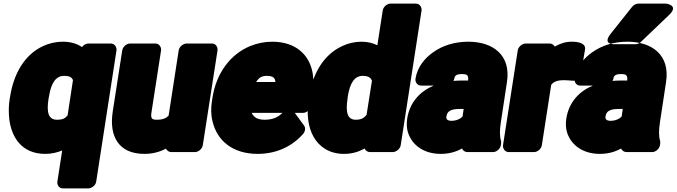

<svg xmlns="http://www.w3.org/2000/svg" viewBox="-20 -808 3764 1068"><path d="M326 29 299 203C297 219 307 240 330 240H471C487 240 511 226 515 203L628 -528C630 -544 619 -566 596 -566H472C460 -566 445 -559 436 -546C409 -565 373 -576 329 -576C290 -576 252 -567 218 -551C114 -502 55 -394 36 -269L34 -259C27 -217 28 -179 32 -142C45 -45 100 48 232 48C266 48 296 41 326 29ZM336 -386C368 -386 378 -378 386 -363L356 -166C343 -150 329 -142 297 -142C252 -142 237 -178 250 -259L252 -269C264 -348 292 -386 336 -386Z M853 -142C824 -142 817 -148 823 -186L876 -528C878 -544 867 -566 844 -566H703C687 -566 664 -551 660 -528L607 -187C586 -51 639 48 783 48C828 48 866 38 903 19C907 28 919 38 933 38H1065C1081 38 1104 23 1108 0L1190 -528C1192 -544 1182 -566 1159 -566H1018C1002 -566 978 -551 974 -528L918 -165C906 -152 888 -142 853 -142Z M1380 -180H1551C1527 -156 1498 -142 1452 -142C1412 -142 1391 -156 1380 -180ZM1620 -180H1666C1682 -180 1705 -195 1709 -218L1718 -278C1725 -320 1725 -360 1720 -396C1704 -501 1627 -576 1494 -576C1451 -576 1410 -567 1372 -552C1261 -506 1183 -401 1162 -265L1159 -246C1153 -207 1153 -169 1162 -134C1186 -28 1272 48 1413 48C1522 48 1608 3 1666 -63C1678 -77 1681 -97 1671 -110ZM1512 -352H1405C1419 -375 1435 -386 1464 -386C1499 -386 1510 -375 1512 -352Z M2008 18C2013 29 2024 38 2038 38H2165C2181 38 2205 23 2209 0L2325 -750C2327 -766 2316 -788 2293 -788H2152C2136 -788 2113 -773 2109 -750L2079 -556C2056 -568 2026 -576 1991 -576C1953 -576 1915 -567 1882 -551C1777 -502 1718 -394 1698 -268L1697 -258C1684 -173 1694 -98 1726 -44C1756 7 1810 48 1894 48C1937 48 1975 37 2008 18ZM2049 -359 2019 -169C2005 -152 1990 -142 1959 -142C1915 -142 1901 -178 1913 -258L1914 -268C1926 -348 1953 -386 1998 -386C2029 -386 2042 -376 2049 -359Z M2502 -358C2504 -362 2506 -366 2507 -370C2509 -386 2517 -396 2549 -396C2581 -396 2586 -388 2584 -360H2559C2540 -360 2520 -360 2502 -358ZM2585 -576C2509 -576 2442 -555 2389 -517C2346 -487 2302 -438 2291 -370C2289 -354 2299 -332 2322 -332H2393C2318 -301 2259 -240 2245 -148C2241 -119 2242 -93 2250 -69C2273 0 2338 48 2432 48C2477 48 2516 37 2550 18C2554 29 2566 38 2580 38H2723C2739 38 2762 23 2766 0L2767 -8C2768 -13 2768 -19 2767 -24C2759 -50 2759 -82 2766 -128L2800 -352C2823 -500 2724 -576 2585 -576ZM2463 -159C2467 -188 2484 -202 2539 -202H2559L2553 -160C2541 -147 2519 -136 2491 -136C2467 -136 2461 -147 2463 -159Z M3160 -576C3125 -576 3096 -566 3066 -549C3061 -557 3051 -566 3038 -566H2904C2888 -566 2864 -551 2860 -528L2778 0C2776 16 2787 38 2810 38H2951C2967 38 2990 23 2994 0L3046 -336C3059 -352 3076 -362 3118 -362C3129 -362 3150 -360 3166 -359C3190 -357 3208 -376 3211 -395L3234 -531C3241 -567 3199 -576 3160 -576Z M3387 -358C3389 -362 3391 -366 3392 -370C3394 -386 3402 -396 3434 -396C3466 -396 3471 -388 3469 -360H3444C3425 -360 3405 -360 3387 -358ZM3470 -576C3394 -576 3327 -555 3274 -517C3231 -487 3187 -438 3176 -370C3174 -354 3184 -332 3207 -332H3278C3203 -301 3144 -240 3130 -148C3126 -119 3127 -93 3135 -69C3158 0 3223 48 3317 48C3362 48 3401 37 3435 18C3439 29 3451 38 3465 38H3608C3624 38 3647 23 3651 0L3652 -8C3653 -13 3653 -19 3652 -24C3644 -50 3644 -82 3651 -128L3685 -352C3708 -500 3609 -576 3470 -576ZM3348 -159C3352 -188 3369 -202 3424 -202H3444L3438 -160C3426 -147 3404 -136 3376 -136C3352 -136 3346 -147 3348 -159ZM3531 -788H3684C3684 -788 3760 -780 3702 -725L3544 -574C3536 -566 3524 -562 3514 -562H3399C3399 -562 3328 -558 3376 -619L3496 -770C3505 -781 3519 -788 3531 -788Z"/></svg>

Font: Asimov Print
Style: EIt
Weight: 500
Designer: Google
Version: Version 2.000980; 2014